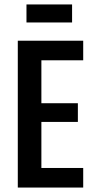

<svg xmlns="http://www.w3.org/2000/svg" viewBox="-20 -843 421 863"><path d="M60 0V-660H166V0ZM117 0V-88H354V0ZM117 -295V-379H330V-295ZM117 -572V-660H354V-572ZM99 -742V-823H304V-742Z"/></svg>

Font: Bricolage Grotesque 24pt Condensed Medium
Style: Regular
Weight: 500
Width: 3
Designer: Mathieu Triay
Foundry: Atelier Triay
Version: Version 1.001;gftools[0.9.33.dev8+g029e19f]